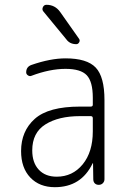

<svg xmlns="http://www.w3.org/2000/svg" viewBox="-20 -775 540 805"><path d="M315.4 -288.1Q225.6 -288.1 170.4 -253.4Q115.2 -218.8 115.2 -144.5Q115.2 -92.8 142.6 -63.5Q169.9 -34.2 217.8 -34.2Q284.2 -34.2 326.7 -85.9Q369.1 -137.7 369.1 -224.6V-279.3Q369.1 -288.1 360.4 -288.1ZM210 9.8Q145.5 9.8 106.9 -30.8Q68.4 -71.3 68.4 -141.6Q68.4 -225.6 126 -276.9Q183.6 -328.1 315.4 -328.1H360.4Q369.1 -328.1 369.1 -335.9V-365.2Q369.1 -432.6 343.8 -459.5Q318.4 -486.3 254.9 -486.3Q188.5 -486.3 111.3 -457Q104.5 -454.1 97.2 -459Q89.8 -463.9 89.8 -471.7Q89.8 -495.1 112.3 -502.9Q191.4 -530.3 254.9 -530.3Q344.7 -530.3 381.3 -491.7Q418 -453.1 418 -355.5V-23.4Q418 -13.7 411.1 -6.8Q404.3 0 394 0Q383.8 0 377.4 -6.3Q371.1 -12.7 371.1 -23.4L370.1 -89.8Q370.1 -90.8 369.1 -90.8Q368.2 -90.8 368.2 -89.8Q320.3 9.8 210 9.8ZM174.8 -754.9Q210.9 -754.9 232.4 -724.6L311.5 -612.3Q316.4 -605.5 312 -597.7Q307.6 -589.8 299.8 -589.8Q272.5 -589.8 257.8 -610.4L162.1 -726.6Q155.3 -734.4 159.7 -744.6Q164.1 -754.9 174.8 -754.9Z"/></svg>

Font: Rounded Mgen+ 1m light
Style: Regular
Weight: 200
Designer: [Source Han Sans]
Ryoko NISHIZUKA  (kana & ideographs); Paul D. Hunt (Latin, Greek & Cyrillic); Wenlong ZHANG  (bopomofo
Version: Version 1.059.20150602